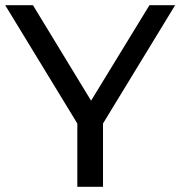

<svg xmlns="http://www.w3.org/2000/svg" viewBox="-24 -720 695 740"><path d="M274 0V-244L-4 -700H103L327 -332L552 -700H651L373 -244V0Z"/></svg>

Font: Montserrat Medium
Style: Regular
Weight: 500
Designer: Julieta Ulanovsky
Foundry: Julieta Ulanovsky
Version: Version 9.000; ttfautohint (v1.8.4.7-5d5b)